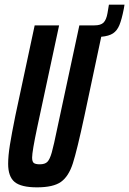

<svg xmlns="http://www.w3.org/2000/svg" viewBox="-20 -797 555 825"><path d="M515 -777 512 -759Q503 -713 493 -689Q483 -665 465.5 -653.5Q448 -642 415 -639L343 -300Q311 -151 293 -95Q275 -39 242 -15.5Q209 8 139 8Q71 8 43 -15Q15 -38 15 -93Q15 -127 22.5 -174Q30 -221 46 -300L129 -688H234L140 -250Q118 -146 118 -120Q118 -102 125.5 -96.5Q133 -91 151 -91Q173 -91 183.5 -101.5Q194 -112 202.5 -142Q211 -172 227 -250L321 -688H386Q413 -688 425 -700Q437 -712 442 -741L448 -777Z"/></svg>

Font: Saira Ultra Condensed
Style: Bold Italic
Weight: 700
Width: 1
Italic angle: -12°
Designer: Hector Gatti with collaboration of the Omnibus-Type team
Foundry: Omnibus-Type
Version: Version 1.001; ttfautohint (v1.8)